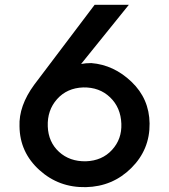

<svg xmlns="http://www.w3.org/2000/svg" viewBox="-20 -770 702 799"><path d="M602.5 -256.2Q603.8 -147.5 526.2 -70.6Q448.8 6.2 337.5 8.8Q225 11.2 143.8 -62.5Q62.5 -136.2 61.2 -243.8Q57.5 -328.8 122.5 -417.5L373.8 -750H516.2L317.5 -503.8Q336.2 -507.5 360 -507.5Q453.8 -500 527.5 -429.4Q601.2 -358.8 602.5 -256.2ZM337.5 -98.8Q405 -101.2 446.2 -146.2Q487.5 -191.2 485 -255Q482.5 -322.5 438.1 -365Q393.8 -407.5 326.2 -406.2Q258.8 -403.8 217.5 -357.5Q176.2 -311.2 178.8 -243.8Q181.2 -178.8 225.6 -138.1Q270 -97.5 337.5 -98.8Z"/></svg>

Font: Now Alt Medium
Style: Regular
Weight: 500
Designer: Alfredo Marco Pradil
Foundry: Alfredo Marco Pradil
Version: Version 1.002;PS 001.002;hotconv 1.0.88;makeotf.lib2.5.64775